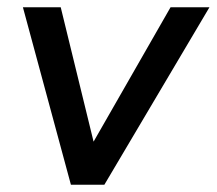

<svg xmlns="http://www.w3.org/2000/svg" viewBox="-20 -508 596 528"><path d="M175 0 43 -488H147L246 -83H217L449 -488H556L267 0Z"/></svg>

Font: Nunito Sans 12pt SemiBold
Style: Italic
Weight: 600
Italic angle: -9°
Designer: Vernon Adams
Foundry: Vernon Adams
Version: Version 3.101;gftools[0.9.27]